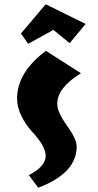

<svg xmlns="http://www.w3.org/2000/svg" viewBox="-20 -771 459 899"><path d="M60 -310Q60 -432 195 -533L359 -428Q248 -360 248 -285Q248 -246 293.5 -183Q339 -120 339 -85Q339 40 159 108L115 49Q194 8 194 -41Q194 -87 127 -158Q102 -185 81 -226.5Q60 -268 60 -310ZM78 -614 194 -751 381 -659 306 -569 230 -631 112 -566Z"/></svg>

Font: Joti One
Style: Regular
Weight: 400
Designer: Eduardo Rodriguez Tunni
Foundry: Eduardo Rodriguez Tunni
Version: Version 1.001